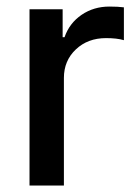

<svg xmlns="http://www.w3.org/2000/svg" viewBox="-20 -574 424 594"><path d="M71.3 0V-545.4H173.8V-459H179.7Q194.8 -502.4 232.4 -528.1Q270 -553.7 318.4 -553.7Q345.2 -553.7 363.3 -551.3V-449.7Q341.8 -456.1 308.1 -456.1Q251.5 -456.1 214.6 -421.1Q177.7 -386.2 177.7 -333V0Z"/></svg>

Font: Interop Med
Style: Regular
Weight: 500
Designer: Rasmus Andersson, Google, Jang Haemin
Foundry: jhaemin
Version: Version 1.007